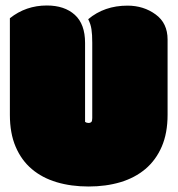

<svg xmlns="http://www.w3.org/2000/svg" viewBox="-20 -659 640 692"><path d="M439.5 -638.7Q497.6 -638.7 541 -606.9Q584 -575.7 584 -516.6V-245.1Q584 -179.2 563 -130.6Q542 -82 504.2 -50Q466.3 -18.1 414.1 -2.4Q361.8 13.2 299.3 13.2Q236.3 13.2 184.1 -2.4Q131.8 -18.1 94.5 -49.8Q57.1 -81.5 36.4 -130.1Q15.6 -178.7 15.6 -245.1V-593.3Q73.2 -639.2 148.9 -639.2Q212.4 -639.2 249.5 -605.7Q286.6 -572.3 286.6 -504.4V-219.7Q292 -215.8 298.8 -215.8Q305.7 -215.8 309.6 -219.7Q312.5 -223.6 312.5 -233.4V-504.9Q312.5 -520.5 311.8 -532.2Q311 -543.9 309.6 -553.7Q308.1 -563.5 305.2 -572.3Q302.2 -581.1 297.9 -589.8Q356 -638.7 439.5 -638.7Z"/></svg>

Font: Modak sl
Style: Regular
Weight: 400
Designer: Sarang Kulkarni, Maithili Shingre, Noopur Datye
Foundry: Ek Type
Version: Version 1.036;PS Version 1.000;hotconv 1.0.79;makeotf.lib2.5